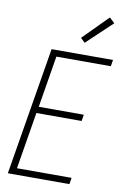

<svg xmlns="http://www.w3.org/2000/svg" viewBox="-104 -1028 707 1087"><g transform="rotate(10 250.0 -484.5)"><path d="M21 0 143 -735H496L490 -698H177L128 -401H387L381 -364H121L67 -37H381L375 0ZM321 -803 296 -827 437 -969 467 -941Z"/></g></svg>

Font: Iosevka Curly XLtObl
Style: Regular
Weight: 200
Italic angle: -9°
Monospace: yes
Designer: Belleve Invis
Foundry: Belleve Invis
Version: Version 11.1.0; ttfautohint (v1.8.3)